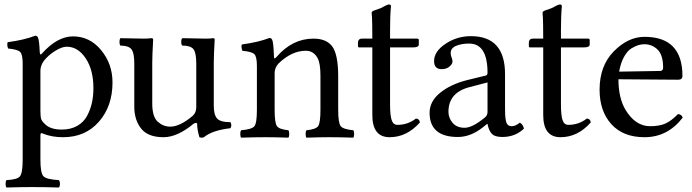

<svg xmlns="http://www.w3.org/2000/svg" viewBox="-20 -611 3082 855"><path d="M176 -341Q160 -319 160 -297V-115Q160 -89 164 -79Q168 -69 184 -55Q208 -34 255 -34Q295 -34 324 -50.5Q353 -67 368 -95.5Q383 -124 389.5 -154Q396 -184 396 -218Q396 -300 361.5 -351.5Q327 -403 277 -403Q256 -403 226 -384.5Q196 -366 176 -341ZM481 -244Q481 -138 420.5 -69Q360 0 261 0Q212 0 174 -15Q166 -19 163 -18Q160 -17 160 -8V100Q160 160 173.5 174Q187 188 242 191Q247 196 247 208Q247 219 242 224Q176 222 121 222Q79 222 9 224Q5 220 5 208Q5 195 9 191Q56 189 68.5 174.5Q81 160 81 100V-327Q81 -369 69.5 -380Q58 -391 16 -395Q10 -412 14 -423Q88 -433 137 -452Q145 -452 149 -444Q155 -430 157 -378Q159 -361 168 -374Q236 -449 305 -449Q380 -449 430.5 -387.5Q481 -326 481 -244Z M708 0Q639 0 608.5 -38.5Q578 -77 578 -136V-328Q578 -376 565 -392Q552 -408 516 -408Q512 -414 512 -424Q512 -435 516 -441Q533 -441 567.5 -440Q602 -439 618 -439Q642 -439 654 -441Q662 -441 662 -435Q658 -362 658 -332V-150Q658 -91 682.5 -69Q707 -47 738 -47Q781 -47 838 -95Q854 -109 854 -134V-327Q854 -376 841.5 -392Q829 -408 792 -408Q787 -412 787 -424Q787 -437 792 -441Q809 -441 843.5 -440Q878 -439 894 -439Q920 -439 928 -441Q936 -441 936 -435Q932 -362 932 -332V-140Q932 -100 946.5 -83.5Q961 -67 1006 -67Q1010 -61 1010 -53Q1010 -46 1006 -40Q926 -31 888 0Q884 2 878 2Q872 2 868 0Q858 -33 858 -59Q857 -64 852 -63.5Q847 -63 842 -60Q770 0 708 0Z M1212 -358Q1282 -439 1376 -439Q1433 -439 1459 -405Q1486 -369 1486 -271V-122Q1486 -63 1497.5 -49Q1509 -35 1553 -31Q1557 -27 1557 -14Q1557 -2 1553 2Q1493 0 1447 0Q1405 0 1345 2Q1341 -2 1341 -14Q1341 -27 1345 -31Q1386 -35 1396.5 -49Q1407 -63 1407 -122V-274Q1407 -327 1395 -351Q1377 -385 1342 -385Q1279 -385 1220 -328Q1203 -309 1203 -286V-122Q1203 -63 1213.5 -49Q1224 -35 1264 -31Q1268 -27 1268 -14Q1268 -2 1264 2Q1204 0 1164 0Q1114 0 1054 2Q1050 -2 1050 -14Q1050 -27 1054 -31Q1101 -35 1112.5 -48.5Q1124 -62 1124 -122V-317Q1124 -359 1112.5 -370Q1101 -381 1059 -385Q1053 -402 1057 -413Q1131 -423 1180 -442Q1188 -442 1192 -434Q1198 -422 1200 -358Q1200 -344 1212 -358Z M1592 -439H1638Q1638 -477 1637.5 -502Q1637 -527 1636.5 -534.5Q1636 -542 1635.5 -547Q1635 -552 1635 -555Q1635 -562 1657 -568Q1677 -574 1691 -583Q1705 -591 1713 -591Q1721 -591 1721 -583Q1717 -543 1717 -478V-439H1837Q1845 -439 1845 -433V-413Q1845 -400 1821 -400H1717V-147Q1717 -98 1724 -76.5Q1731 -55 1750 -55Q1796 -55 1832 -83Q1847 -83 1850 -66Q1792 0 1715 0Q1638 0 1638 -99V-400H1579Q1574 -400 1574 -406V-419Q1574 -439 1592 -439Z M2151 -244 2071 -223Q1977 -199 1977 -113Q1977 -86 1995.5 -64Q2014 -42 2049 -42Q2083 -42 2137 -86Q2151 -96 2151 -112ZM1987 -375Q1987 -364 1991 -355Q1995 -346 1995 -337Q1995 -326 1981.5 -314.5Q1968 -303 1947 -303Q1913 -303 1913 -339Q1913 -382 1964 -416Q2015 -450 2077 -450Q2229 -450 2229 -281V-134Q2229 -111 2229.5 -100Q2230 -89 2232.5 -75Q2235 -61 2241.5 -55Q2248 -49 2259 -49Q2276 -49 2295 -65Q2310 -56 2313 -38Q2274 -1 2217 -1Q2183 -1 2169.5 -16Q2156 -31 2151 -59H2149L2129 -43Q2075 -1 2019 -1Q1893 -1 1893 -109Q1893 -159 1939 -197Q1985 -235 2059 -254L2145 -275Q2151 -278 2151 -287Q2151 -417 2069 -417Q2036 -417 2011.5 -407Q1987 -397 1987 -375Z M2353 -439H2399Q2399 -477 2398.5 -502Q2398 -527 2397.5 -534.5Q2397 -542 2396.5 -547Q2396 -552 2396 -555Q2396 -562 2418 -568Q2438 -574 2452 -583Q2466 -591 2474 -591Q2482 -591 2482 -583Q2478 -543 2478 -478V-439H2598Q2606 -439 2606 -433V-413Q2606 -400 2582 -400H2478V-147Q2478 -98 2485 -76.5Q2492 -55 2511 -55Q2557 -55 2593 -83Q2608 -83 2611 -66Q2553 0 2476 0Q2399 0 2399 -99V-400H2340Q2335 -400 2335 -406V-419Q2335 -439 2353 -439Z M2737 -292 2918 -295Q2933 -295 2933 -309Q2933 -366 2908.5 -390Q2884 -414 2850 -414Q2837 -414 2824 -410.5Q2811 -407 2792.5 -396Q2774 -385 2759 -358Q2744 -331 2737 -292ZM2850 0Q2755 0 2702.5 -58Q2650 -116 2650 -212Q2650 -318 2713.5 -382.5Q2777 -447 2850 -447Q3019 -447 3019 -273Q3019 -256 3000 -256L2734 -258Q2734 -174 2766 -121Q2810 -49 2875 -49Q2917 -49 2943.5 -61Q2970 -73 2999 -103Q3016 -102 3020 -87Q2953 0 2850 0Z"/></svg>

Font: Fedorovsk Unicode
Style: Medium
Weight: 500
Designer: Aleksandr Andreev and Nikita Simmons
Version: Version 3.2